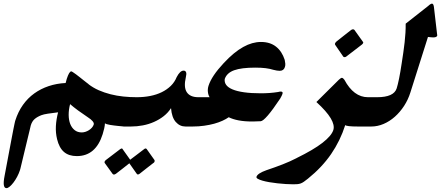

<svg xmlns="http://www.w3.org/2000/svg" viewBox="-147 -749 2366 1030"><path d="M356 -81.5Q357.9 -89.4 349.4 -99.4Q340.8 -109.4 324.7 -119.6Q296.9 -138.2 272.2 -156.2Q247.6 -174.3 229 -190.4Q221.2 -160.2 221.4 -132.6Q221.7 -105 229.7 -84.2Q237.8 -63.5 253.4 -51Q269 -38.6 291.5 -38.6Q300.8 -38.6 310.8 -41.7Q320.8 -44.9 329.8 -50.5Q338.9 -56.2 345.9 -64Q353 -71.8 356 -81.5ZM550.8 -70.3H517.1Q514.2 -70.8 506.3 -71.5Q498.5 -72.3 488 -73.2Q477.5 -74.2 465.8 -75.7Q454.1 -77.1 443.6 -78.9Q433.1 -80.6 425.5 -83Q418 -85.4 416 -87.9Q415.5 -75.2 412.1 -60.1Q408.7 -44.9 403.8 -29.3Q366.7 88.4 265.1 88.4Q222.2 88.4 196.3 66.2Q170.4 43.9 159.2 -2.4Q150.9 -36.6 152.8 -72.5Q154.8 -108.4 164.6 -146.5Q132.8 -142.6 109.9 -139.2Q86.9 -135.7 75.7 -131.3Q53.7 -123 39.3 -110.8Q24.9 -98.6 18.1 -76.2Q16.6 -69.3 12.5 -52.2Q8.3 -35.2 2.9 -12.7Q-2.4 9.8 -8.5 34.7Q-14.6 59.6 -19.8 81.5Q-24.9 103.5 -29.1 120.4Q-33.2 137.2 -34.7 143.6Q-36.1 148.9 -37.1 153.8Q-38.1 158.7 -40 164.1Q-45.9 182.1 -55.2 199.5Q-64.5 216.8 -74.7 230.2Q-85 243.7 -95 252Q-105 260.3 -112.3 260.3Q-135.7 260.3 -122.1 192.9Q-108.9 123 -99.9 74.7Q-90.8 26.4 -84.7 -5.9Q-78.6 -38.1 -75 -56.4Q-71.3 -74.7 -69.3 -84.2Q-67.4 -93.8 -66.4 -97.2Q-65.4 -100.6 -64.9 -102.5Q-49.8 -149.9 -23.9 -186.3Q2 -222.7 36.9 -247.8Q71.8 -272.9 114.3 -287.1Q156.7 -301.3 205.1 -303.7Q206.5 -309.6 208.3 -315.4Q210 -321.3 210.9 -325.2Q224.1 -366.2 235.4 -366.2Q237.3 -366.2 244.1 -361.8Q251 -357.4 260.3 -350.6Q269.5 -343.8 280 -335.4Q290.5 -327.1 300.3 -319.3Q310.1 -311.5 317.6 -305.7Q325.2 -299.8 328.6 -297.4H327.6Q352.5 -278.3 382.3 -265.1Q412.1 -252 445.6 -243.4Q479 -234.9 514.6 -231.2Q550.3 -227.5 585.9 -227.5H600.6Z M881.8 -70.3H848.1Q817.4 -70.3 795.9 -94.7Q774.4 -119.1 770.5 -168.9Q754.4 -144 731 -125.7Q707.5 -107.4 679.4 -95Q651.4 -82.5 619.6 -76.4Q587.9 -70.3 555.7 -70.3H522.9L572.8 -227.5H586.9Q624.5 -227.5 658.4 -234.1Q692.4 -240.7 720.5 -254.4Q748.5 -268.1 769.3 -288.3Q790 -308.6 800.8 -335.4Q818.8 -370.1 837.9 -370.1Q847.7 -370.1 851.1 -361.6Q854.5 -353 850.1 -335.4Q837.4 -280.8 855.2 -254.2Q873 -227.5 917 -227.5H931.6ZM414.6 125Q413.1 121.6 414.1 118.7Q415 114.7 420.4 109.9L498 50.8Q503.9 47.4 506.3 47.4Q509.3 47.4 510.7 50.8L551.3 107.9Q568.4 95.2 589.1 79.3Q609.9 63.5 626.5 50.8Q630.4 47.4 634.3 47.4Q637.2 47.4 640.1 50.8L681.6 109.4Q683.6 113.8 682.1 117.7Q680.7 123.5 674.3 126.5Q657.2 139.6 637.9 154.8Q618.7 169.9 602.1 183.1Q596.7 187 592.8 187Q588.9 187 586.4 183.1L546.9 127Q529.3 141.1 511 155.3Q492.7 169.4 475.1 183.1Q468.3 187.5 464.4 187.5Q460 187.5 456.5 183.1Z M1356.4 -220.7Q1275.4 -99.1 1251 -98.6Q1249.5 -98.6 1242.9 -98.4Q1236.3 -98.1 1228.8 -97.9Q1221.2 -97.7 1214.6 -97.4Q1208 -97.2 1205.6 -97.2Q1164.1 -97.2 1132.6 -103.3Q1101.1 -109.4 1080.1 -120.1Q1066.4 -110.4 1046.6 -101.3Q1026.9 -92.3 1002.2 -85.4Q977.5 -78.6 948.2 -74.5Q918.9 -70.3 886.7 -70.3H854L903.8 -227.5H977.5Q970.2 -238.8 968.3 -255.4Q966.3 -272 971.7 -289.1Q988.3 -341.3 1053.2 -410.6Q1081.5 -440.9 1107.4 -462.2Q1133.3 -483.4 1158 -497.1Q1182.6 -510.7 1206.1 -517.3Q1229.5 -523.9 1252.9 -523.9Q1301.8 -523.9 1333.7 -498.8Q1365.7 -473.6 1380.4 -427.7Q1382.8 -417 1383.5 -407.5Q1384.3 -397.9 1381.3 -389.2Q1375 -369.1 1353.5 -369.1Q1346.7 -369.1 1338.4 -370.4Q1330.1 -371.6 1319.3 -374.5Q1300.8 -380.4 1277.6 -383.3Q1254.4 -386.2 1221.7 -386.2Q1148.4 -386.2 1109.1 -372.1Q1069.8 -357.9 1058.6 -325.2Q1056.2 -307.6 1066.4 -293.5Q1076.7 -279.3 1100.6 -269.3Q1124.5 -259.3 1162.4 -253.9Q1200.2 -248.5 1252.4 -248.5Q1276.4 -248.5 1299.8 -250.2Q1323.2 -252 1344.7 -255.4Q1349.1 -256.8 1352.8 -257.3Q1356.4 -257.8 1358.9 -257.8Q1372.6 -257.8 1368.2 -245.1Q1367.2 -241.2 1364 -235.1Q1360.8 -229 1356.4 -220.7Z M1799.8 -524.9Q1802.7 -522 1801.3 -518.6Q1799.8 -514.6 1794.9 -510.3Q1775.4 -495.1 1752.7 -477.8Q1730 -460.4 1709.5 -444.8Q1705.6 -442.4 1702.1 -442.4Q1697.8 -442.4 1694.8 -444.8L1650.9 -508.8Q1648.9 -513.2 1650.4 -516.1Q1651.4 -519 1653.6 -521.7Q1655.8 -524.4 1658.7 -526.9Q1677.2 -542 1697.5 -557.6Q1717.8 -573.2 1736.8 -588.4Q1742.2 -591.8 1746.6 -591.8Q1751.5 -591.8 1754.4 -588.4ZM1839.4 -70.3H1773.4Q1711.4 -70.3 1705.1 -78.1Q1678.2 6.3 1629.2 77.6Q1580.1 148.9 1504.9 209.5Q1492.2 219.7 1483.4 225.8Q1474.6 231.9 1466.6 234.9Q1458.5 237.8 1449.5 238.8Q1440.4 239.7 1426.8 239.7Q1408.2 239.7 1386 238.3Q1363.8 236.8 1341.3 234.4Q1318.8 231.9 1297.6 228.3Q1276.4 224.6 1260.5 220Q1244.6 215.3 1235.8 210.2Q1227.1 205.1 1229 199.2Q1234.4 181.2 1282.2 164.1Q1329.1 148.4 1369.1 132.8Q1409.2 117.2 1444.3 99.1H1443.8Q1534.7 54.7 1583 17.1Q1631.3 -20.5 1641.1 -51.3Q1649.4 -77.1 1627.2 -114.5Q1605 -151.9 1550.3 -201.7L1670.4 -320.8Q1675.8 -325.7 1679.9 -328.6Q1684.1 -331.5 1687.5 -331.5Q1689.9 -331.5 1694.1 -328.1Q1698.2 -324.7 1700.7 -320.8Q1725.1 -274.9 1756.8 -251.2Q1788.6 -227.5 1826.7 -227.5H1889.2Z M2197.8 -565.4Q2198.2 -561.5 2198.7 -560.1Q2199.2 -558.6 2198.2 -557.1Q2195.3 -548.3 2176.8 -548.3Q2171.4 -548.3 2164.3 -549.1Q2157.2 -549.8 2148.9 -550.8L2054.7 -253.4Q2042.5 -214.4 2020.8 -180.9Q1999 -147.5 1971.2 -122.8Q1943.4 -98.1 1910.9 -84.2Q1878.4 -70.3 1844.7 -70.3H1812L1861.8 -227.5H1876Q1965.8 -227.5 1981 -274.9Q1986.8 -293.5 1993.7 -326.7Q2000.5 -359.9 2007.8 -408.7Q2017.6 -469.7 2023.7 -522.2Q2029.8 -574.7 2029.3 -622.1L2150.4 -717.3Q2155.8 -722.7 2161.4 -726.1Q2167 -729.5 2170.4 -729.5Q2178.2 -729.5 2180.7 -712.4Z"/></svg>

Font: XB Zar
Style: Bold Italic
Weight: 700
Italic angle: -12°
Designer: Behnam
Foundry: Irmug
Version: Version 8.005 2009